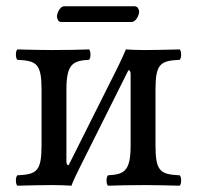

<svg xmlns="http://www.w3.org/2000/svg" viewBox="-20 -588 626 610"><path d="M198 -63C195 -63 191 -65 191 -75V-303C191 -386 212 -395 263 -398C269 -404 269 -425 263 -431C240 -430 183 -429 146 -429C113.4 -429 73 -430 35 -431C29 -425 29 -404 35 -398C96 -395 112 -386 112 -303V-126C112 -43 96 -34 35 -31C29 -25 29 -4 35 2C74 1 114 0 146 0C168.6 0 196 1 207 2C212 -11.8 221.3 -31.7 231.6 -52.2L388 -365C391 -365 395 -363 395 -353V-126C395 -43 374 -34 323 -31C317 -25 317 -4 323 2C346 1 400.2 0 440 0C470.8 0 512 1 551 2C557 -4 557 -25 551 -31C490 -34 474 -43 474 -126V-303C474 -386 490 -395 551 -398C557 -404 557 -425 551 -431C511 -430 470.8 -429 440 -429C417.8 -429 390 -430 380 -431C372.2 -412.5 363.1 -392.4 354.1 -374.5ZM398 -518C411 -518 422 -539 422 -551C422 -557 418 -568 408 -568H183C172 -568 161 -548 161 -536C161 -529 165 -518 174 -518Z"/></svg>

Font: Libertinus Serif
Style: Regular
Weight: 400
Designer: Philipp H. Poll
Foundry: Khaled Hosny
Version: Version 6.2